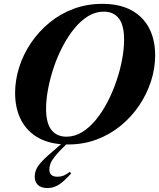

<svg xmlns="http://www.w3.org/2000/svg" viewBox="-20 -738 826 998"><path d="M219.5 -173Q219.5 -98 247.2 -62.8Q275 -27.5 325.5 -27.5Q368 -27.5 406.8 -51.2Q445.5 -75 479 -116Q512.5 -157 539.2 -208.8Q566 -260.5 585.2 -317Q604.5 -373.5 614.8 -429Q625 -484.5 625 -532Q625 -607 597.8 -642.2Q570.5 -677.5 519 -677.5Q476.5 -677.5 437.8 -653.8Q399 -630 365.8 -589Q332.5 -548 305.5 -496.2Q278.5 -444.5 259.5 -388Q240.5 -331.5 230 -276Q219.5 -220.5 219.5 -173ZM786.5 -450.5Q786.5 -383 765 -316.2Q743.5 -249.5 703.8 -190.2Q664 -131 608 -85Q552 -39 482.8 -13Q413.5 13 333.5 13Q243 13 182 -20.2Q121 -53.5 89.8 -113.8Q58.5 -174 58.5 -254.5Q58.5 -322 79.8 -388.8Q101 -455.5 141 -514.8Q181 -574 236.8 -620Q292.5 -666 362 -692Q431.5 -718 511.5 -718Q602 -718 663 -684.8Q724 -651.5 755.2 -591.5Q786.5 -531.5 786.5 -450.5ZM236.5 143Q236.5 161 246.8 170.8Q257 180.5 277.5 180.5Q296 180.5 310.8 174.5Q325.5 168.5 343.5 155L349.5 164Q309 209 282.2 224.2Q255.5 239.5 228 239.5Q193 239.5 176.8 223Q160.5 206.5 160.5 181Q160.5 162 167.8 143.8Q175 125.5 199 99.8Q223 74 271.5 34L320 -8.5H344.5L318.5 18.5Q284 51.5 266.2 73.8Q248.5 96 242.5 112.2Q236.5 128.5 236.5 143Z"/></svg>

Font: Newsreader 60pt
Style: Bold Italic
Weight: 700
Italic angle: -17°
Designer: Hugues Gentile
Foundry: Production Type
Version: Version 1.003